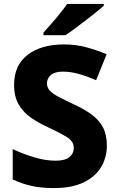

<svg xmlns="http://www.w3.org/2000/svg" viewBox="-20 -951 603 981"><path d="M526 -207Q526 -146 496 -96.5Q466 -47 406 -18.5Q346 10 255 10Q192 10 142 -1Q92 -12 45 -34V-189Q99 -164 155.5 -147Q212 -130 264 -130Q313 -130 335 -148.5Q357 -167 357 -195Q357 -229 322 -250.5Q287 -272 223 -302Q181 -321 141.5 -347.5Q102 -374 77 -414.5Q52 -455 52 -518Q52 -618 121.5 -671Q191 -724 306 -724Q368 -724 421 -709.5Q474 -695 525 -674L471 -541Q423 -562 381.5 -573.5Q340 -585 301 -585Q260 -585 240 -568Q220 -551 220 -525Q220 -504 234 -488.5Q248 -473 278 -457Q308 -441 357 -418Q410 -394 448 -366Q486 -338 506 -300.5Q526 -263 526 -207ZM510 -921Q494 -907 469 -887Q444 -867 415.5 -845Q387 -823 360.5 -803.5Q334 -784 314 -771H202V-784Q218 -803 241 -828.5Q264 -854 286 -881.5Q308 -909 323 -931H510Z"/></svg>

Font: Noto Sans Gurmukhi UI ExtraBold
Style: Regular
Weight: 800
Designer: Jelle Bosma - Monotype Design Team
Foundry: Monotype Imaging Inc.
Version: Version 2.004; ttfautohint (v1.8.4.7-5d5b)